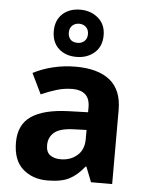

<svg xmlns="http://www.w3.org/2000/svg" viewBox="-57 -883 719 940"><g transform="rotate(5 302.0 -413.5)"><path d="M302 -557Q412 -557 470.5 -509.5Q529 -462 529 -364V0H425L396 -74H392Q357 -30 318 -10Q279 10 211 10Q138 10 90 -32.5Q42 -75 42 -163Q42 -250 103 -291.5Q164 -333 286 -337L381 -340V-364Q381 -407 358.5 -427Q336 -447 296 -447Q256 -447 218 -435.5Q180 -424 142 -407L93 -508Q137 -531 190.5 -544Q244 -557 302 -557ZM323 -251Q251 -249 223 -225Q195 -201 195 -162Q195 -128 215 -113.5Q235 -99 267 -99Q315 -99 348 -127.5Q381 -156 381 -208V-253ZM300 -605Q246 -605 212.5 -636Q179 -667 179 -721Q179 -775 212.5 -806Q246 -837 300 -837Q352 -837 388 -806Q424 -775 424 -722Q424 -667 388.5 -636Q353 -605 300 -605ZM300 -674Q320 -674 333.5 -686.5Q347 -699 347 -721Q347 -743 333.5 -755.5Q320 -768 300 -768Q280 -768 266.5 -755.5Q253 -743 253 -721Q253 -699 265 -686.5Q277 -674 300 -674Z"/></g></svg>

Font: Noto Sans Nag Mundari
Style: Bold
Weight: 700
Version: Version 1.000